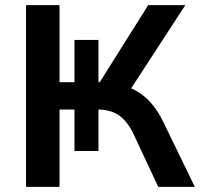

<svg xmlns="http://www.w3.org/2000/svg" viewBox="-20 -725 783 745"><path d="M81 0V-705H211V-406H269V-570H362V-406H367L555 -705H699L477 -364L429 -399Q471 -393 505 -374.5Q539 -356 566 -325.5Q593 -295 614 -251L736 0H594L499 -203Q475 -254 442 -277Q409 -300 359 -300H346L362 -311V-139H269V-300H211V0Z"/></svg>

Font: Nunito Sans 11pt
Style: Bold
Weight: 700
Version: Version 3.101;gftools[0.9.27]